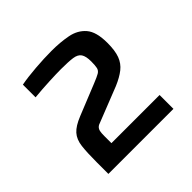

<svg xmlns="http://www.w3.org/2000/svg" viewBox="-112 -901 578 578"><g transform="rotate(-45 177.5 -611.5)"><path d="M38 -420V-469Q38 -511 41 -536Q44 -561 57.5 -576Q71 -591 101 -603L200 -643Q220 -651 228.5 -656Q237 -661 239 -670Q241 -679 241 -696Q241 -718 234 -728.5Q227 -739 209.5 -741.5Q192 -744 160 -744Q141 -744 109 -742.5Q77 -741 46 -738V-792Q72 -797 109.5 -800Q147 -803 179 -803Q216 -803 247 -797Q278 -791 296.5 -769.5Q315 -748 315 -701Q315 -668 307.5 -648Q300 -628 283.5 -615Q267 -602 241 -591L132 -548Q122 -545 117.5 -540.5Q113 -536 111.5 -529Q110 -522 110 -509V-479H315V-420Z"/></g></svg>

Font: Saira Thin Medium
Style: Regular
Weight: 500
Version: Version 1.101